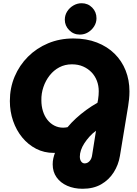

<svg xmlns="http://www.w3.org/2000/svg" viewBox="-20 -951 847 1188"><path d="M491 217Q438 217 396 198.5Q354 180 330 146Q306 112 306 66Q306 46 310 28.5Q314 11 320 -5Q318 -5 316.5 -5Q315 -5 312 -5Q253 -5 203.5 -30.5Q154 -56 117.5 -100.5Q81 -145 61 -203Q41 -261 41 -326Q41 -407 70.5 -477Q100 -547 153 -600Q206 -653 277.5 -683Q349 -713 434 -713Q515 -713 579.5 -688Q644 -663 689 -618.5Q734 -574 757.5 -514.5Q781 -455 781 -386Q781 -360 778.5 -337Q776 -314 773 -295L722 14Q713 69 683.5 115.5Q654 162 606 189.5Q558 217 491 217ZM504 60Q521 60 534 46Q547 32 550 9L574 -142Q552 -126 534 -106Q516 -86 502 -64.5Q488 -43 481 -22Q474 -1 474 18Q474 37 482.5 48.5Q491 60 504 60ZM371 -161Q378 -161 385 -162Q392 -163 398 -164Q421 -192 450.5 -219Q480 -246 513.5 -270.5Q547 -295 583 -315L587 -336Q589 -348 590 -362Q591 -376 591 -386Q591 -421 579.5 -451Q568 -481 546.5 -503.5Q525 -526 494.5 -539.5Q464 -553 425 -553Q382 -553 347 -534.5Q312 -516 287 -484Q262 -452 248.5 -412Q235 -372 236 -330Q236 -295 245.5 -264Q255 -233 273 -210Q291 -187 316 -174Q341 -161 371 -161ZM474 -737Q435 -737 408 -764.5Q381 -792 381 -829Q381 -857 395.5 -880Q410 -903 434 -917Q458 -931 485 -931Q524 -931 550.5 -904Q577 -877 577 -838Q577 -811 562.5 -788Q548 -765 525 -751Q502 -737 474 -737Z"/></svg>

Font: MuseoModerno ExtraBold
Style: Italic
Weight: 800
Italic angle: -9°
Designer: Pablo Cosgaya, Héctor Gatti, Marcela Romero, and the Authors of The MuseoModerno Project.
Foundry: Omnibus-Type Team
Version: Version 1.003